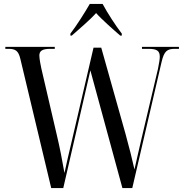

<svg xmlns="http://www.w3.org/2000/svg" viewBox="-20 -951 937 971"><path d="M336 -781V-771H343C381 -805 432 -847 466 -885C493 -854 561 -794 588 -771H596V-781C565 -821 523 -886 499 -931H434C408 -886 367 -821 336 -781ZM83 -653 239 0H300L437 -595L599 0H649L797 -637C810 -693 825 -704 865 -704H885V-714H698V-704H731C775 -704 788 -693 788 -664C788 -652 785 -633 779 -603L695 -247C678 -175 672 -146 660 -94C649 -144 634 -204 615 -273L492 -710H453L344 -242C330 -182 317 -129 306 -76C296 -135 281 -211 269 -261L189 -605C186 -618 179 -654 179 -670C179 -693 193 -704 234 -704H257V-714H7V-704H22C58 -704 73 -695 83 -653Z"/></svg>

Font: Noto Serif Display Condensed
Style: Regular
Weight: 400
Width: 3
Designer: Monotype Design Team
Foundry: Monotype Imaging Inc.
Version: Version 2.009